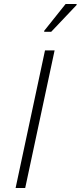

<svg xmlns="http://www.w3.org/2000/svg" viewBox="-20 -940 403 960"><path d="M58 0 205 -688H253L106 0ZM201 -781V-786L308 -920H363V-915L236 -781Z"/></svg>

Font: Saira ExtraLight
Style: Italic
Weight: 200
Italic angle: -12°
Designer: Hector Gatti with collaboration of the Omnibus-Type team
Foundry: Omnibus-Type
Version: Version 1.100; ttfautohint (v1.8.3)